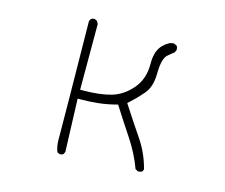

<svg xmlns="http://www.w3.org/2000/svg" viewBox="-105 -888 1210 1034"><g transform="rotate(15 500.0 -371.0)"><path d="M280.8 -91.8V-69.3Q280.8 -32.2 292.5 -2L305.2 4.4Q306.6 4.9 307.6 4.9Q318.8 4.9 326.7 -0.5L333.5 -14.6L323.2 -309.1H336.9Q387.2 -309.1 434.1 -314Q481 -318.8 532.7 -332L542 -334.5Q594.2 -252.4 643.6 -178.2Q692.9 -104 722.7 -22.9L737.3 -15.1Q738.3 -14.6 739.7 -14.6Q752 -14.6 761.2 -20.5L767.1 -32.7Q746.1 -116.7 696.8 -189.9Q644 -267.1 587.4 -355Q606.9 -372.6 624.3 -389.9Q641.6 -407.2 666 -435.1Q700.7 -474.6 701.7 -548.8Q702.1 -592.8 709 -618.2Q715.8 -645.5 729 -656.7Q749.5 -674.8 763.2 -684.6L770 -698.7Q770.5 -700.2 770.5 -701.2Q770.5 -713.4 764.6 -722.2L750 -729.5Q747.6 -730 745.1 -730Q719.7 -730 689 -699.7Q653.8 -665.5 653.8 -595.2V-587.9Q653.8 -506.8 606.9 -451.7Q559.1 -395.5 495.8 -377.2Q432.6 -358.9 336.9 -358.9H323.7V-725.1L315.4 -740.2L302.2 -746.6Q300.8 -747.1 299.8 -747.1Q288.6 -747.1 280.8 -741.7L273.9 -727.5Q280.8 -188 280.8 -91.8Z"/></g></svg>

Font: NaikaiFont
Style: ExtraLight
Weight: 200
Version: Version 1.89